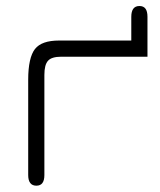

<svg xmlns="http://www.w3.org/2000/svg" viewBox="-20 -594 518 623"><path d="M98 8.5C98 8.5 98 8.5 98 8.5C80.5 8.5 71.5 -3 71.5 -26C71.5 -26 71.5 -26 71.5 -26C71.5 -26 71.5 -335.5 71.5 -335.5C71.5 -383 79 -416.5 93.5 -435C108 -453.5 134 -462.5 172 -462.5C172 -462.5 172 -462.5 172 -462.5C172 -462.5 406 -462.5 406 -462.5C406 -462.5 406 -539.5 406 -539.5C406 -563 415 -574.5 432.5 -574.5C432.5 -574.5 432.5 -574.5 432.5 -574.5C450 -574.5 458.5 -563 458.5 -539.5C458.5 -539.5 458.5 -539.5 458.5 -539.5C458.5 -539.5 458.5 -410 458.5 -410C458.5 -410 179 -410 179 -410C158 -410 143.5 -405.5 136 -397C128 -388.5 124 -373 124 -351C124 -351 124 -351 124 -351C124 -351 124 -26 124 -26C124 -3 115.5 8.5 98 8.5Z"/></svg>

Font: Jura-Fortis-Regular
Style: Regular
Weight: 500
Designer: Daniel Johnson, Alexei Vanyashin, Mirko Velimirovic
Foundry: Daniel Johnson
Version: ""